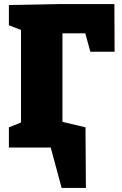

<svg xmlns="http://www.w3.org/2000/svg" viewBox="-20 -730 605 950"><path d="M427 -474 402 -565H289V-127L403 -100L405 200H285L231 0H24V-100L84 -124V-582L24 -605V-705L284 -710H546L547 -474Z"/></svg>

Font: Bitter Pro Black
Style: Regular
Weight: 900
Designer: Sol Matas, and Bitter project Authors
Foundry: Sol Matas
Version: Version 1.010